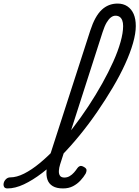

<svg xmlns="http://www.w3.org/2000/svg" viewBox="-177 -1039 781 1076"><path d="M-135 17Q-150 17 -154.5 7.5Q-159 -2 -156 -14Q-153 -26 -143 -35.5Q-133 -45 -119 -45Q-84 -45 -42 -66Q0 -87 46 -125Q92 -163 139 -213Q186 -263 231.5 -322Q277 -381 318.5 -444Q360 -507 395.5 -570.5Q431 -634 457.5 -693Q484 -752 498.5 -803.5Q513 -855 513 -893Q513 -906 523.5 -912.5Q534 -919 548 -919Q562 -919 573 -912.5Q584 -906 584 -893Q584 -852 568.5 -797.5Q553 -743 524 -679.5Q495 -616 455 -548.5Q415 -481 368 -412.5Q321 -344 269.5 -281Q218 -218 165 -164Q112 -110 59 -69.5Q6 -29 -43 -6Q-92 17 -135 17ZM176 17Q140 17 118.5 4Q97 -9 89 -32Q81 -55 84 -86Q87 -117 98 -153L329 -868Q355 -948 392.5 -983.5Q430 -1019 482 -1019Q514 -1019 537 -1003.5Q560 -988 572 -960.5Q584 -933 584 -893Q584 -877 573 -869.5Q562 -862 548 -862Q534 -862 523.5 -869.5Q513 -877 513 -893Q513 -912 508 -925Q503 -938 493.5 -944.5Q484 -951 470 -951Q457 -951 444.5 -941.5Q432 -932 420.5 -912.5Q409 -893 398 -859L160 -118Q154 -99 153 -82Q152 -65 159 -54.5Q166 -44 184 -44Q200 -44 213.5 -52Q227 -60 238 -72.5Q249 -85 256 -96Q261 -104 270 -108Q279 -112 294 -103Q308 -95 308 -85.5Q308 -76 303 -66Q292 -47 274 -27.5Q256 -8 232 4.5Q208 17 176 17Z"/></svg>

Font: Playwrite RO Light
Style: Regular
Weight: 300
Version: Version 1.002